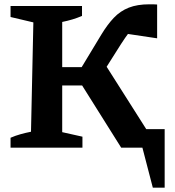

<svg xmlns="http://www.w3.org/2000/svg" viewBox="-20 -686 814 892"><path d="M690 186 627 -56 667 0H595V-86H745V186ZM29 0V-46Q52 -56 75.5 -62.5Q99 -69 124 -74L135 -582L29 -607V-658H361V-612Q340 -603 317 -596Q294 -589 269 -584V-72L363 -51V0ZM206 -289V-374H420V-289ZM543 0 337 -328 450 -416 702 -19 613 -85 738 -52V0ZM430 -304 331 -327 450 -524Q479 -572 509 -603.5Q539 -635 578.5 -650.5Q618 -666 674 -666Q682 -666 691.5 -666Q701 -666 710 -665V-508L556 -531L613 -573Q598 -560 580 -536Q562 -512 542 -481Z"/></svg>

Font: Piazzolla 24pt
Style: Bold
Weight: 700
Designer: Juan Pablo del Peral
Foundry: Huerta Tipografica
Version: Version 2.005